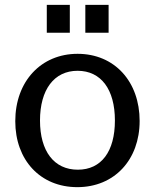

<svg xmlns="http://www.w3.org/2000/svg" viewBox="-20 -762 639 792"><path d="M299 10C452 10 556 -103 556 -263C556 -425 453 -540 300 -540C150 -540 43 -427 43 -262C43 -102 146 10 299 10ZM301 -62C203 -62 145 -138 145 -265C145 -392 203 -470 300 -470C397 -470 454 -393 454 -265C454 -137 398 -62 301 -62ZM268 -742H173V-627H268ZM428 -742H332V-627H428Z"/></svg>

Font: Bisquit Text
Style: Regular
Weight: 400
Version: Version 1.004;Glyphs 3.2.3 (3260)